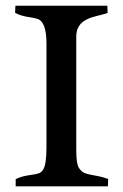

<svg xmlns="http://www.w3.org/2000/svg" viewBox="-20 -656 434 676"><path d="M248.5 -127Q248.5 -78.6 257.8 -64.9Q267.1 -51.3 276.6 -47.4Q286.1 -43.5 298.6 -41Q311 -38.6 326.7 -35.6Q342.3 -32.7 360.8 -25.9L359.9 0H35.2V-25.4Q57.1 -35.6 82.3 -39.1Q107.4 -42.5 116.5 -45.7Q125.5 -48.8 131.8 -58.6Q143.6 -77.1 143.6 -135.7V-502.9Q143.6 -580.6 110.8 -589.8Q100.6 -592.8 88.4 -594.7Q52.7 -599.6 33.2 -610.8L34.2 -635.7H357.9L358.9 -610.4Q341.3 -604.5 321.8 -600.1Q302.2 -595.7 286.1 -587.9Q248.5 -569.8 248.5 -527.8Z"/></svg>

Font: RadleyRegular
Style: Regular
Weight: 400
Designer: vernon adams
Foundry: vernon adams
Version: Version 1.000;PS 001.001;hotconv 1.0.56